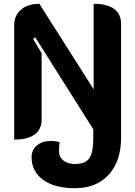

<svg xmlns="http://www.w3.org/2000/svg" viewBox="-20 -729 715 1015"><path d="M147 102Q147 63 175.5 39.5Q204 16 250 16Q271 16 295 22Q292 39 292 70Q292 101 315 119.5Q338 138 376 138Q413 138 434 125Q455 112 464 82.5Q473 53 473 0V-46L166 -532L155 -523L200 -448V-97Q200 -45 163 -18Q126 9 55 9V-594Q55 -647 91 -678Q127 -709 188 -709L475 -257V-709Q546 -709 583 -682Q620 -655 620 -603V0Q620 123 554.5 194.5Q489 266 376 266Q270 266 208.5 222Q147 178 147 102Z"/></svg>

Font: K2D ExtraBold
Style: Regular
Weight: 800
Designer: Katatrad Aksorn Co.,Ltd.
Foundry: Cadson Demak Co.,Ltd.
Version: Version 1.000; ttfautohint (v1.6)